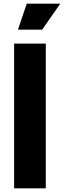

<svg xmlns="http://www.w3.org/2000/svg" viewBox="-20 -1028 349 1048"><path d="M57 0V-790H230V0ZM78 -866 126 -1008H309L210 -866Z"/></svg>

Font: BDO Grotesk ExtraBold
Style: Regular
Weight: 800
Designer: Deni Anggara
Foundry: Lokal Container
Version: Version 2.000